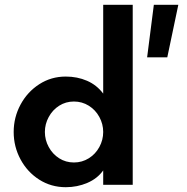

<svg xmlns="http://www.w3.org/2000/svg" viewBox="-20 -770 780 800"><path d="M37 -220Q37 -281 65.5 -334Q94 -387 143.5 -419Q193 -451 254 -451Q302 -451 342.5 -433.5Q383 -416 410 -380V-750H533V0H410V-60Q386 -26 344 -8Q302 10 254 10Q193 10 143.5 -21.5Q94 -53 65.5 -106Q37 -159 37 -220ZM288 -93Q322 -93 350 -110.5Q378 -128 394 -157.5Q410 -187 410 -220Q410 -253 394 -282.5Q378 -312 350 -329.5Q322 -347 288 -347Q254 -347 226.5 -329.5Q199 -312 183 -282.5Q167 -253 167 -220Q167 -187 183 -157.5Q199 -128 226.5 -110.5Q254 -93 288 -93ZM621 -750H723L677 -531H593Z"/></svg>

Font: Teachers SemiBold
Style: Regular
Weight: 600
Designer: Alfredo Marco Pradil & Chank Diesel
Version: Version 0.009